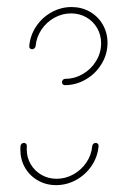

<svg xmlns="http://www.w3.org/2000/svg" viewBox="-20 -539 333 559"><path d="M258.5 -123Q262.2 -123 264.8 -120.4Q267.4 -117.8 267 -113.7Q264.4 -82.6 246.9 -56.5Q229.3 -30.4 201.9 -15.2Q174.4 0 143.3 0Q114.1 0 90.2 -13.7Q66.3 -27.4 52.8 -50.9Q39.3 -74.4 39.3 -103.3Q39.3 -110.4 39.6 -113.7Q40 -117.4 42.8 -120.2Q45.6 -123 49.6 -123Q53.3 -123 55.9 -120.4Q58.5 -117.8 58.1 -113.7Q57.8 -110.7 57.8 -104.8Q57.8 -80.7 69.3 -61.1Q80.7 -41.5 100.6 -30Q120.4 -18.5 144.8 -18.5Q170.7 -18.5 193.7 -31.3Q216.7 -44.1 231.5 -65.9Q246.3 -87.8 248.5 -113.7Q248.9 -117.4 251.7 -120.2Q254.4 -123 258.5 -123ZM73.3 -395.6Q69.3 -395.6 67 -398.3Q64.8 -401.1 65.2 -404.8Q67.8 -435.9 85.2 -462Q102.6 -488.1 130 -503.3Q157.4 -518.5 188.5 -518.5Q217.8 -518.5 241.7 -504.8Q265.6 -491.1 279.3 -467.2Q293 -443.3 293 -414.4Q293 -381.5 275.9 -353.1Q258.9 -324.8 230.2 -308Q201.5 -291.1 168.9 -291.1Q165.2 -291.1 162.8 -293.5Q160.4 -295.9 160.4 -299.6Q160.4 -303.7 163.3 -306.7Q166.3 -309.6 170.4 -309.6Q197.4 -309.6 221.5 -323.7Q245.6 -337.8 260 -361.7Q274.4 -385.6 274.4 -413Q274.4 -437 263 -457Q251.5 -477 231.5 -488.5Q211.5 -500 187 -500Q161.1 -500 138.1 -487.2Q115.2 -474.4 100.6 -452.6Q85.9 -430.7 83.7 -404.8Q83 -400.7 80 -398.1Q77 -395.6 73.3 -395.6Z"/></svg>

Font: 26F Galaxy Sans Hairline
Style: Italic
Weight: 50
Italic angle: -5°
Designer: C₂₉H₂₅N₃O₅
Version: Version 1.200